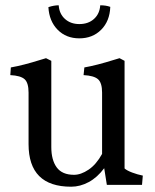

<svg xmlns="http://www.w3.org/2000/svg" viewBox="-20 -699 586 726"><path d="M88 -154V-349Q88 -386 73 -399.5Q58 -413 19 -415L21 -444Q67 -452 134 -473L154 -479L174 -469V-143Q174 -94 194.5 -66Q215 -38 260 -38Q286 -38 315 -57.5Q344 -77 366 -117V-349Q366 -386 350.5 -399.5Q335 -413 296 -415L299 -444Q345 -452 412 -473L432 -479L451 -469V-62Q460 -54 480 -46.5Q500 -39 520 -35L517 0H384L374 -63Q348 -28 315.5 -10.5Q283 7 249 7Q88 7 88 -154ZM163 -672Q184 -679 202 -679Q204 -647 225.5 -627.5Q247 -608 280 -608Q314 -608 335.5 -627.5Q357 -647 359 -679Q381 -679 397 -673Q395 -619 362.5 -586.5Q330 -554 280 -554Q230 -554 198 -586.5Q166 -619 163 -672Z"/></svg>

Font: Caladea
Style: Regular
Weight: 400
Designer: Carolina Giovagnoli and Andres Torresi
Foundry: Carolina Giovagnoli & Andres Torresi
Version: Version 1.001